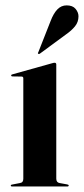

<svg xmlns="http://www.w3.org/2000/svg" viewBox="-20 -676 304 696"><path d="M184 -442.5V-28.5Q184 -21.5 187 -17.5Q190 -13.5 196 -12.5L223.5 -7.5Q226.5 -7 227.8 -6Q229 -5 229 -3.5Q229 -2 227.8 -1Q226.5 0 224.5 0H23Q21.5 0 20.2 -1Q19 -2 19 -3.5Q19 -4.5 20 -5.5Q21 -6.5 24 -7L52.5 -12.5Q59 -13.5 61.8 -17.5Q64.5 -21.5 64.5 -28V-392Q64.5 -395 63 -396.8Q61.5 -398.5 57.5 -398.5L25 -399Q23 -399 21.8 -400Q20.5 -401 20.5 -402.5Q20.5 -404.5 21.8 -405.2Q23 -406 25 -406.5L168 -446.5Q172.5 -448 174.5 -448.2Q176.5 -448.5 178.5 -448.5Q181 -448.5 182.5 -446.8Q184 -445 184 -442.5ZM163.5 -600Q174 -627.5 188 -642Q202 -656.5 221.5 -656.5Q243.5 -656.5 254 -643.8Q264.5 -631 264.5 -617Q264.5 -596 251.8 -580.5Q239 -565 221 -552.5L124.5 -481.5Q123 -480.5 121.2 -480.2Q119.5 -480 118.5 -481.5Q117 -482.5 117.5 -484Q118 -485.5 119 -487Z"/></svg>

Font: Fraunces 120pt SemiBold
Style: Regular
Weight: 600
Version: Version 1.000;[b76b70a41]